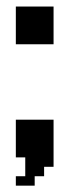

<svg xmlns="http://www.w3.org/2000/svg" viewBox="-20 -491 246 599"><path d="M29.4 -470.6H58.8V-441.2H29.4ZM58.8 -470.6H88.2V-441.2H58.8ZM88.2 -470.6H117.6V-441.2H88.2ZM117.6 -441.2H147.1V-411.8H117.6ZM88.2 -441.2H117.6V-411.8H88.2ZM117.6 -470.6H147.1V-441.2H117.6ZM117.6 -411.8H147.1V-382.4H117.6ZM117.6 -382.4H147.1V-352.9H117.6ZM88.2 -382.4H117.6V-352.9H88.2ZM58.8 -382.4H88.2V-352.9H58.8ZM29.4 -411.8H58.8V-382.4H29.4ZM29.4 -382.4H58.8V-352.9H29.4ZM29.4 -441.2H58.8V-411.8H29.4ZM58.8 -441.2H88.2V-411.8H58.8ZM88.2 -411.8H117.6V-382.4H88.2ZM58.8 -411.8H88.2V-382.4H58.8ZM29.4 -117.6H58.8V-88.2H29.4ZM58.8 -117.6H88.2V-88.2H58.8ZM88.2 -117.6H117.6V-88.2H88.2ZM117.6 -117.6H147.1V-88.2H117.6ZM117.6 -88.2H147.1V-58.8H117.6ZM88.2 -88.2H117.6V-58.8H88.2ZM58.8 -88.2H88.2V-58.8H58.8ZM29.4 -88.2H58.8V-58.8H29.4ZM29.4 -58.8H58.8V-29.4H29.4ZM58.8 -58.8H88.2V-29.4H58.8ZM88.2 -58.8H117.6V-29.4H88.2ZM117.6 -58.8H147.1V-29.4H117.6ZM117.6 -29.4H147.1V0H117.6ZM88.2 -29.4H117.6V0H88.2ZM58.8 -29.4H88.2V0H58.8ZM29.4 -29.4H58.8V0H29.4ZM58.8 0H88.2V29.4H58.8ZM88.2 0H117.6V29.4H88.2ZM117.6 0H147.1V29.4H117.6ZM88.2 29.4H117.6V58.8H88.2ZM58.8 29.4H88.2V58.8H58.8ZM58.8 58.8H88.2V88.2H58.8ZM29.4 58.8H58.8V88.2H29.4Z"/></svg>

Font: Jersey 20
Style: Regular
Weight: 400
Designer: Sarah Cadigan-Fried
Version: Version 1.000; ttfautohint (v1.8.4.7-5d5b)